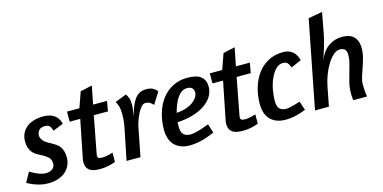

<svg xmlns="http://www.w3.org/2000/svg" viewBox="-77 -1103 2973 1492"><g transform="rotate(-15 1410.0 -357.0)"><path d="M257 -502Q288 -502 311 -494.5Q334 -487 350 -474Q366 -461 375.5 -443.5Q385 -426 389 -407L306 -374Q302 -383 299 -392.5Q296 -402 290 -409.5Q284 -417 274.5 -421.5Q265 -426 249 -426Q215 -426 200.5 -407Q186 -388 186 -368Q186 -354 191.5 -343Q197 -332 205 -323Q213 -314 222.5 -307Q232 -300 240 -296L269 -280Q285 -271 300.5 -260.5Q316 -250 327 -235Q338 -220 345 -198.5Q352 -177 352 -146Q352 -114 339.5 -85.5Q327 -57 303 -35.5Q279 -14 243 -1.5Q207 11 159 11Q127 11 97.5 3.5Q68 -4 45 -13Q19 -24 -5 -37L39 -116Q60 -103 82 -93Q100 -84 121.5 -77Q143 -70 162 -70Q200 -70 218.5 -87Q237 -104 237 -127Q237 -161 218.5 -178.5Q200 -196 176 -209L151 -222Q139 -228 125 -237Q111 -246 98.5 -260.5Q86 -275 78 -297Q70 -319 70 -351Q70 -383 82 -410.5Q94 -438 117.5 -458.5Q141 -479 176 -490.5Q211 -502 257 -502Z M445 -490H545L589 -615L684 -636L655 -490H767L753 -409H639L583 -114Q582 -109 581.5 -105.5Q581 -102 581 -99Q581 -85 589 -79.5Q597 -74 619 -74Q633 -74 647.5 -76.5Q662 -79 675 -82Q690 -86 704 -91V-16Q687 -9 667 -4Q650 1 626.5 4.5Q603 8 577 8Q517 8 491.5 -13.5Q466 -35 466 -76Q466 -89 469 -104L530 -409H445Z M1113 -365Q1100 -379 1086 -388Q1072 -397 1049 -397Q1035 -397 1021.5 -384Q1008 -371 995.5 -349.5Q983 -328 972 -300.5Q961 -273 953 -245L905 0H793L844 -252Q850 -281 852.5 -306Q855 -331 855 -351Q855 -406 845 -431Q835 -456 830 -464L921 -500Q932 -486 939.5 -466Q947 -446 947 -415Q947 -394 943.5 -368.5Q940 -343 938 -320Q959 -411 993 -455Q1027 -499 1083 -499Q1117 -499 1138 -487.5Q1159 -476 1171 -458Z M1415 -502Q1493 -502 1526 -473Q1559 -444 1559 -394Q1559 -350 1536.5 -314Q1514 -278 1473.5 -251Q1433 -224 1377 -207.5Q1321 -191 1254 -188Q1253 -179 1253 -170Q1253 -161 1253 -153Q1253 -106 1273 -88Q1293 -70 1326 -70Q1346 -70 1371.5 -76Q1397 -82 1421 -90Q1448 -99 1478 -111L1501 -39Q1471 -25 1438 -14Q1410 -4 1374.5 3.5Q1339 11 1303 11Q1256 11 1224 -3Q1192 -17 1172.5 -40.5Q1153 -64 1144.5 -94Q1136 -124 1136 -156Q1136 -227 1154.5 -290Q1173 -353 1208.5 -400Q1244 -447 1296 -474.5Q1348 -502 1415 -502ZM1266 -260Q1311 -263 1344.5 -274.5Q1378 -286 1400.5 -303Q1423 -320 1434.5 -339Q1446 -358 1446 -376Q1446 -399 1433.5 -412Q1421 -425 1392 -425Q1369 -425 1349 -411.5Q1329 -398 1313.5 -375Q1298 -352 1286 -322Q1274 -292 1266 -260Z M1594 -490H1694L1738 -615L1833 -636L1804 -490H1916L1902 -409H1788L1732 -114Q1731 -109 1730.5 -105.5Q1730 -102 1730 -99Q1730 -85 1738 -79.5Q1746 -74 1768 -74Q1782 -74 1796.5 -76.5Q1811 -79 1824 -82Q1839 -86 1853 -91V-16Q1836 -9 1816 -4Q1799 1 1775.5 4.5Q1752 8 1726 8Q1666 8 1640.5 -13.5Q1615 -35 1615 -76Q1615 -89 1618 -104L1679 -409H1594Z M2235 -25Q2211 -15 2185 -7Q2162 0 2133.5 5.5Q2105 11 2074 11Q2027 11 1995 -3Q1963 -17 1943.5 -40.5Q1924 -64 1915.5 -94Q1907 -124 1907 -156Q1907 -226 1925.5 -289Q1944 -352 1979.5 -399.5Q2015 -447 2067 -474.5Q2119 -502 2186 -502Q2214 -502 2234.5 -493.5Q2255 -485 2268.5 -471.5Q2282 -458 2290 -441Q2298 -424 2303 -406L2220 -370Q2216 -379 2212 -388.5Q2208 -398 2202 -405Q2196 -412 2187 -416.5Q2178 -421 2163 -421Q2130 -421 2104.5 -394.5Q2079 -368 2061.5 -328.5Q2044 -289 2035 -242Q2026 -195 2026 -153Q2026 -106 2045 -88Q2064 -70 2097 -70Q2110 -70 2129.5 -74Q2149 -78 2167.5 -83.5Q2186 -89 2199 -93L2211 -97Z M2529 -558Q2523 -528 2515.5 -498Q2508 -468 2499.5 -442Q2491 -416 2483.5 -394.5Q2476 -373 2472 -361Q2501 -430 2549.5 -464Q2598 -498 2658 -498Q2724 -498 2754.5 -465Q2785 -432 2785 -376Q2785 -337 2775 -299Q2765 -261 2752.5 -226Q2740 -191 2730 -158.5Q2720 -126 2720 -96Q2720 -76 2721.5 -49.5Q2723 -23 2728 0H2617Q2614 -17 2613.5 -30.5Q2613 -44 2613 -60Q2613 -99 2622 -137Q2631 -175 2642 -212Q2653 -249 2662 -283.5Q2671 -318 2671 -351Q2671 -375 2659.5 -391.5Q2648 -408 2617 -408Q2590 -408 2564 -384.5Q2538 -361 2515.5 -324.5Q2493 -288 2476.5 -244Q2460 -200 2452 -160L2421 0H2309L2447 -705L2560 -725Z"/></g></svg>

Font: Amaranth
Style: Italic
Weight: 400
Designer: Gesine Todt
Foundry: Gesine Todt
Version: Version 1.001